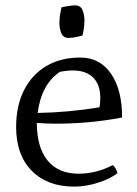

<svg xmlns="http://www.w3.org/2000/svg" viewBox="-20 -682 509 714"><path d="M256 12Q156 12 98 -47Q40 -106 40 -209Q40 -289 69.5 -347Q99 -405 152.5 -436.5Q206 -468 279 -468Q351 -468 392.5 -408.5Q434 -349 434 -245Q370 -233 309 -227.5Q248 -222 184 -222Q152 -222 117 -225Q117 -134 157 -85Q197 -36 273 -36Q336 -36 400 -68Q413 -55 417 -38Q388 -16 343 -2Q298 12 256 12ZM120 -262Q236 -264 350 -283Q353 -301 353 -317Q353 -367 326.5 -393.5Q300 -420 251 -420Q238 -420 226 -418.5Q214 -417 203 -415Q134 -369 120 -262ZM236 -541Q215 -541 208 -558.5Q201 -576 201 -596Q201 -618 205 -636.5Q209 -655 209 -655Q209 -655 227.5 -658.5Q246 -662 260 -662Q279 -662 286.5 -645Q294 -628 294 -606Q294 -586 290.5 -568Q287 -550 287 -550Q287 -550 269 -545.5Q251 -541 236 -541Z"/></svg>

Font: Mate
Style: Regular
Weight: 400
Designer: Eduardo Rodriguez Tunni
Foundry: Eduardo Rodriguez Tunni
Version: Version 1.003; ttfautohint (v1.8.4.7-5d5b);gftools[0.9.24]